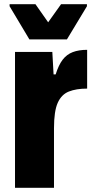

<svg xmlns="http://www.w3.org/2000/svg" viewBox="-20 -828 438 921"><path d="M52 73V-579H231L237 -471H247Q261 -516 280.5 -541.5Q300 -567 329 -578Q358 -589 398 -589V-403Q346 -403 310.5 -389Q275 -375 257 -335Q239 -295 239 -213V73ZM121 -639 26 -798V-808H150L211 -721L273 -808H397V-798L301 -639Z"/></svg>

Font: Farlight84_Sys_V01
Style: Bold
Weight: 700
Designer: Monotype Design Team, Nadine Chahine and Nizar Qandah
Foundry: Monotype Imaging Inc.
Version: Version 2.004;October 31, 2024;FontCreator 14.0.0.2814 64-bi